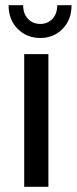

<svg xmlns="http://www.w3.org/2000/svg" viewBox="-20 -718 295 738"><path d="M73 0V-510H166V0ZM135 -572Q83 -572 48 -607Q13 -642 13 -698H69Q69 -665 87.5 -645.5Q106 -626 135 -626Q163 -626 181.5 -645.5Q200 -665 200 -698H255Q255 -642 220.5 -607Q186 -572 135 -572Z"/></svg>

Font: MuseoModerno
Style: Regular
Weight: 400
Designer: Pablo Cosgaya, Héctor Gatti, Marcela Romero, and the Authors of The MuseoModerno Project.
Foundry: Omnibus-Type Team
Version: Version 1.001